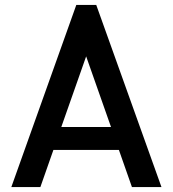

<svg xmlns="http://www.w3.org/2000/svg" viewBox="-20 -760 702 780"><path d="M371 -740H290L26 0H144L197 -151H463L516 0H636ZM229 -244 330 -531 431 -244Z"/></svg>

Font: Malmofest Medium
Style: Regular
Weight: 500
Designer: Jonny Pinhorn (Poppins), Kolossal
Version: Version 1.004;Glyphs 3.1.2 (3151)